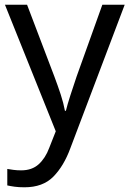

<svg xmlns="http://www.w3.org/2000/svg" viewBox="-20 -556 550 816"><path d="M1 -536H95L211 -231Q226 -191 238 -154.5Q250 -118 256 -85H260Q266 -110 279 -150.5Q292 -191 306 -232L415 -536H510L279 74Q251 150 206.5 195Q162 240 84 240Q60 240 42 237.5Q24 235 11 232V162Q22 164 37.5 166Q53 168 70 168Q116 168 144.5 142Q173 116 189 73L217 2Z"/></svg>

Font: Noto Sans Thai Looped
Style: Regular
Weight: 400
Designer: Sasikarn Vongin, Ben Mitchell
Foundry: The Fontpad Ltd
Version: Version 1.001; ttfautohint (v1.8.4.7-5d5b)